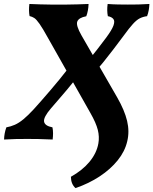

<svg xmlns="http://www.w3.org/2000/svg" viewBox="-50 -699 771 966"><path d="M330.1 247.4Q307.2 227.6 306.7 190.4Q364.8 158 400.6 114.7Q436.3 71.3 444.9 22.8Q450.9 -10.6 442 -45.9Q433 -81.2 405 -130.2L192.3 -506.6Q164.9 -556.4 148.9 -579Q132.9 -601.7 122.4 -608.4Q111.9 -615.2 98.8 -618.2Q96.3 -630.8 96 -646.7Q95.7 -662.7 97.8 -679Q125.2 -678 152.5 -677Q179.9 -676 203.7 -676Q227.5 -676 243.4 -676Q262.4 -676 286.9 -676Q311.4 -676 339.4 -677Q367.5 -678 395.6 -679Q395.1 -661.7 392 -645.7Q389 -629.8 384 -617.2Q346.2 -610.2 338.8 -590.6Q331.4 -570.9 359.9 -521.1L539.4 -209.3Q576.8 -144.2 589.5 -90.7Q602.2 -37.2 590.1 12.1Q578.5 62.5 542.3 107.5Q506 152.5 451.7 188.3Q397.4 224.1 330.1 247.4ZM-29.6 3Q-28.6 -29.4 -18 -58.3Q4.4 -62.3 24.8 -71.3Q45.2 -80.3 68.1 -99.2Q91 -118.1 119.8 -149.4Q135.2 -166.4 157 -191.1Q178.7 -215.9 202.9 -244.1Q227.1 -272.4 250.3 -300.6Q273.4 -328.9 291.3 -352.3L327.8 -297.4Q306.9 -270.9 285.6 -245.9Q264.4 -220.9 244.6 -198Q224.8 -175.2 206.6 -154Q168.2 -109.2 171.7 -87.4Q175.2 -65.7 213.9 -58.3Q216.9 -43.6 216.9 -28.4Q216.9 -13.2 214.9 3Q175.1 1 143.7 0.5Q112.4 0 88 0Q60 0 30.2 0.5Q0.5 1 -29.6 3ZM415.3 -321.1 369.5 -364.7Q383.5 -380.7 401.3 -402.7Q419.1 -424.7 440 -451.5Q460.9 -478.3 482.7 -507.6Q512.7 -547.9 520.7 -570.1Q528.8 -592.3 520.6 -603Q512.5 -613.8 492.6 -617.7Q487 -646 491.6 -679Q516.1 -677 543.9 -676.5Q571.8 -676 593.3 -676Q619.4 -676 646.2 -676.5Q673 -677 701.7 -679Q701.1 -664.3 698.4 -648.1Q695.6 -631.9 690 -617.7Q668.5 -614.7 652.7 -606.5Q636.8 -598.3 618.6 -578.2Q600.3 -558.2 571.6 -518.6Q543.3 -480.7 519 -448.8Q494.7 -416.8 470.3 -386.7Q445.8 -356.6 415.3 -321.1Z"/></svg>

Font: Vollkorn
Style: Italic
Weight: 400
Italic angle: -11°
Designer: Friedrich Althausen
Foundry: Friedrich Althausen
Version: Version 5.001